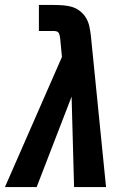

<svg xmlns="http://www.w3.org/2000/svg" viewBox="-39 -755 559 775"><path d="M-19 0 211 -525 204 -599Q203 -605 202 -611Q201 -617 198 -622Q195 -627 189 -628.5Q183 -630 177 -630H118V-735H176Q196 -735 216 -733.5Q236 -732 253.5 -726.5Q271 -721 285.5 -709Q300 -697 309 -681.5Q318 -666 322 -647Q326 -628 328 -609L389 0H260L250 -365L109 0Z"/></svg>

Font: Iosevka SS18 Extrabold
Style: Italic
Weight: 800
Italic angle: -9°
Monospace: yes
Designer: Belleve Invis
Foundry: Belleve Invis
Version: Version 25.1.1; ttfautohint (v1.8.4)